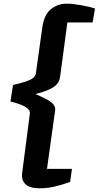

<svg xmlns="http://www.w3.org/2000/svg" viewBox="-20 -895 534 1038"><path d="M192.4 123Q142.4 123 118.6 101.5Q94.8 80.1 99.8 39.5L141.4 -280.4Q143.7 -297.5 126.6 -310.4Q109.5 -323.4 84.1 -332.2Q58.6 -341.1 36.3 -346.4L50.5 -435.7Q91 -445 117.7 -453.7Q144.3 -462.3 158.1 -472.8Q171.9 -483.4 173.9 -498L209 -748.8Q219.2 -817.8 256.7 -846.5Q294.1 -875.3 340.5 -875.3Q356 -875.3 376.7 -873.1Q397.3 -870.8 419 -866.8Q440.7 -862.8 460.4 -858.2Q480.2 -853.6 493.6 -848.8L480.7 -773.7H344.2L304.9 -479.7Q301.4 -454 285.4 -437.5Q269.5 -421 241.1 -409.2Q212.7 -397.4 171.9 -386.4Q202.9 -373.1 228.1 -360.2Q253.3 -347.3 267.1 -332.3Q280.8 -317.2 278 -297.8L234 18H369L359.2 88.6Q313 105.3 272.9 114.2Q232.7 123 192.4 123Z"/></svg>

Font: Merriweather Sans Variable Regular
Style: Italic
Weight: 300
Italic angle: -8°
Designer: Eben Sorkin
Foundry: Eben Sorkin
Version: Version 2.001